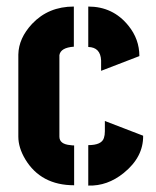

<svg xmlns="http://www.w3.org/2000/svg" viewBox="-20 -577 485 598"><path d="M37.1 -151.4V-407.2Q38.1 -458 80.1 -502.9Q130.9 -556.6 210 -556.6V-431.6Q168.9 -428.7 165 -405.3V-151.4Q165 -127.9 199.2 -125Q205.1 -124 210.9 -124V0Q107.4 0 58.6 -81.1Q37.1 -117.2 37.1 -151.4ZM254.9 -430.7V-556.6Q332 -556.6 379.9 -497.1Q414.1 -455.1 414.1 -402.3L294.9 -356.4V-388.7Q293 -429.7 254.9 -430.7ZM254.9 1V-125Q296.9 -125 303.7 -147.5Q306.6 -156.2 306.6 -168V-200.2L425.8 -154.3Q426.8 -87.9 365.2 -38.1Q314.5 2.9 254.9 1Z"/></svg>

Font: Post No Bills Colombo ExtraBold
Style: Regular
Weight: 800
Designer: Kosala Senevirathne, Siva Puranthara, Lasantha Premarathna, Tharique Azeez
Foundry: Mooniak
Version: Version 1.220 ; ttfautohint (v1.6)